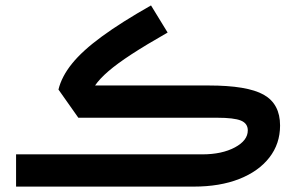

<svg xmlns="http://www.w3.org/2000/svg" viewBox="-20 -692 1120 712"><path d="M540 -671.9 601.6 -571.3Q521 -525.4 467.5 -490.5Q414.1 -455.6 381.8 -427.7Q349.6 -399.9 332.5 -375H753.9Q897 -375 957.8 -340.8Q1018.6 -306.6 1018.6 -226.6Q1018.6 -158.7 978.8 -107.7Q939 -56.6 867.2 -28.3Q795.4 0 698.2 0H39.6V-119.6H730Q802.7 -119.6 850.8 -145.3Q898.9 -170.9 898.9 -208.5Q898.9 -234.4 873.3 -244.9Q847.7 -255.4 784.7 -255.4H270.5L196.8 -359.9Q208.5 -408.2 247.1 -456.1Q285.6 -503.9 357.7 -556.6Q429.7 -609.4 540 -671.9Z"/></svg>

Font: Estedad-FD SemiBold
Style: Regular
Weight: 600
Designer: Amin Abedi
Version: Version 7.3